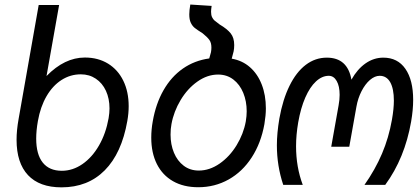

<svg xmlns="http://www.w3.org/2000/svg" viewBox="-20 -812 1840 846"><path d="M53 -196Q53 -238 62 -288L150.5 -790H240.5L185 -477Q264.5 -558.5 354 -558.5Q412 -558.5 455.8 -531.8Q499.5 -505 523.2 -456.5Q547 -408 547 -344Q547 -313 541 -279Q516 -136.5 441.5 -61.5Q367 13.5 251 13.5Q154 13.5 103.5 -40.2Q53 -94 53 -196ZM458.5 -291Q462.5 -315 462.5 -334Q462.5 -377.5 446.8 -411.8Q431 -446 402.2 -465.2Q373.5 -484.5 336 -484.5Q290 -484.5 251 -459.5Q212 -434.5 185 -388Q158 -341.5 147 -279Q139.5 -236.5 139.5 -201.5Q139.5 -132 168.2 -95.8Q197 -59.5 252.5 -59.5Q300.5 -59.5 343.2 -89Q386 -118.5 416.2 -171Q446.5 -223.5 458.5 -291Z M646.5 -205.5Q646.5 -241 653 -277Q666.5 -355 700.5 -414.5Q734.5 -474 785.8 -509.8Q837 -545.5 902 -554.5L909.5 -581.5Q911.5 -592 911.5 -602.5Q911.5 -624 902.2 -636.5Q893 -649 872.5 -665.5Q848.5 -680.5 838 -689Q827.5 -697.5 820.8 -711.5Q814 -725.5 814 -748.5Q814 -766 818.5 -792L912.5 -786Q910 -769.5 910 -760.5Q910 -745.5 914.5 -736.2Q919 -727 924.8 -722Q930.5 -717 948 -704Q981 -684.5 996.5 -665Q1012 -645.5 1012 -613.5Q1012 -598.5 1009.5 -586L1001 -553.5Q1047.5 -545.5 1081.2 -516Q1115 -486.5 1133.2 -439.8Q1151.5 -393 1151.5 -334.5Q1151.5 -304 1145 -265Q1130 -181.5 1089.2 -118.5Q1048.5 -55.5 987.5 -21.2Q926.5 13 853.5 13Q789 13 742.5 -13.5Q696 -40 671.2 -89.2Q646.5 -138.5 646.5 -205.5ZM1063 -277Q1067 -301 1067 -321.5Q1067 -366 1051.8 -403Q1036.5 -440 1008 -461.8Q979.5 -483.5 941 -483.5Q893.5 -483.5 849.8 -452.5Q806 -421.5 775.8 -371Q745.5 -320.5 735.5 -265Q731.5 -244.5 731.5 -219Q731.5 -175 746.5 -139Q761.5 -103 789.5 -81.8Q817.5 -60.5 856 -60.5Q903.5 -60.5 947.8 -91.2Q992 -122 1022.5 -172Q1053 -222 1063 -277Z M1200 -172Q1200 -225 1211 -290Q1226 -374 1255.8 -434.2Q1285.5 -494.5 1327.2 -526.2Q1369 -558 1420 -558Q1511.5 -558 1528.5 -461Q1554.5 -507.5 1590.8 -532.8Q1627 -558 1669 -558Q1732 -558 1766.2 -508.8Q1800.5 -459.5 1800.5 -372Q1800.5 -328 1791.5 -276Q1763.5 -115 1677.5 2.5H1586Q1633.5 -65 1663.2 -135Q1693 -205 1707 -284.5Q1715.5 -333 1715.5 -368.5Q1715.5 -421 1699.5 -449.5Q1683.5 -478 1653 -478Q1631.5 -478 1610.2 -459.8Q1589 -441.5 1573 -410.2Q1557 -379 1550.5 -342L1519 -165.5H1439.5L1472 -348Q1476.5 -373 1476.5 -394Q1476.5 -432.5 1463.5 -455.2Q1450.5 -478 1428.5 -478Q1399 -478 1372.2 -453.2Q1345.5 -428.5 1325.2 -382.2Q1305 -336 1294 -273Q1284.5 -217.5 1284.5 -168Q1284.5 -76 1314 2.5H1228Q1200 -81.5 1200 -172Z"/></svg>

Font: JuliaMono Italic
Style: Regular
Weight: 400
Italic angle: -9°
Monospace: yes
Designer: cormullion
Foundry: corm
Version: Version 0.049; ttfautohint (v1.8.4)